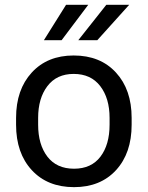

<svg xmlns="http://www.w3.org/2000/svg" viewBox="-20 -769 615 799"><path d="M46.9 -250V-278.3Q46.9 -396 112.1 -467Q177.2 -538.1 286.6 -538.1Q397.5 -538.1 462.6 -467Q527.8 -396 527.8 -278.3V-250Q527.8 -131.8 462.9 -61Q397.9 9.8 288.1 9.8Q177.7 9.8 112.3 -61Q46.9 -131.8 46.9 -250ZM138.7 -278.3V-250Q138.7 -167.5 177.2 -117.2Q215.8 -66.9 288.1 -66.9Q359.9 -66.9 397.9 -116.9Q436 -167 436 -250V-278.3Q436 -359.9 397.2 -410.6Q358.4 -461.4 286.6 -461.4Q215.8 -461.4 177.2 -410.6Q138.7 -359.9 138.7 -278.3ZM384.8 -601.6H305.7L422.4 -749H517.6ZM162.6 -601.6 254.9 -749H347.2L236.3 -601.6Z"/></svg>

Font: Bert Sans Medium
Style: Regular
Weight: 500
Designer: Christian Robertson, Adam Twardoch, & Cristiano Sobral
Foundry: Google
Version: Version 12.135;January 10, 2020;FontCreator 12.0.0.2547 64-b